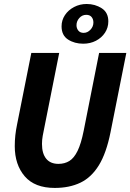

<svg xmlns="http://www.w3.org/2000/svg" viewBox="-20 -912 641 944"><path d="M249.3 12Q150.8 12 101.7 -45.1Q52.6 -102.2 52.6 -193.2Q52.6 -221.4 55.4 -247Q58.2 -272.6 63.9 -299.9L134 -651.8H271.1L198 -284.8Q193.7 -264.1 190 -244.1Q186.4 -224.1 186.4 -204.5Q186.4 -157.1 207.1 -131.7Q227.8 -106.3 267.3 -106.3Q297.9 -106.3 321 -120.5Q344 -134.6 361.4 -170.1Q378.8 -205.6 391.5 -269.3L467.3 -651.8H601.1L523.3 -261.3Q502.8 -159 466.1 -99.4Q429.4 -39.8 375.5 -13.9Q321.5 12 249.3 12ZM389.3 -697.1Q346.5 -697.1 314.6 -717.6Q282.7 -738.2 282.7 -782.6Q282.7 -812.5 299.2 -837.6Q315.8 -862.6 344.2 -877.5Q372.6 -892.4 406 -892.4Q447.4 -892.4 480 -871.5Q512.6 -850.6 512.6 -806.8Q512.6 -776.1 496.1 -751Q479.5 -726 451.5 -711.5Q423.5 -697.1 389.3 -697.1ZM391.3 -750.4Q409.9 -750.4 424.5 -765.7Q439.2 -781 439.2 -801.5Q439.2 -817.6 430.3 -828.4Q421.4 -839.1 404 -839.1Q383.8 -839.1 369.9 -823.4Q356.1 -807.8 356.1 -787.9Q356.1 -772.8 365.1 -761.6Q374.1 -750.4 391.3 -750.4Z"/></svg>

Font: SourceCodeVF
Style: Italic
Weight: 200
Italic angle: -11°
Monospace: yes
Designer: Paul D. Hunt, Teo Tuominen
Foundry: Adobe
Version: Version 1.026;hotconv 1.1.0;makeotfexe 2.6.0